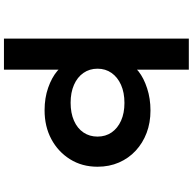

<svg xmlns="http://www.w3.org/2000/svg" viewBox="-22 -758 1000 997"><g transform="rotate(90 478.5 -260.0)"><path d="M180.8 220V-740H342.2V-411.9L309 -420.9Q317 -451.8 351.4 -479Q385.9 -506.2 439.2 -523.5Q492.6 -540.9 554.4 -540.9Q617.7 -540.9 670.5 -520.9Q723.3 -500.9 762.8 -464.3Q802.4 -427.7 824.3 -377.4Q846.3 -327 846.3 -265.9Q846.3 -185.1 807.3 -123.1Q768.4 -61 702.8 -26Q637.3 9 552.9 9Q489 9 436 -9.6Q383 -28.1 348.7 -57.3Q314.5 -86.6 305.3 -117L342.2 -131V220ZM514 -126.2Q567.7 -126.2 607.3 -143.7Q646.9 -161.1 668.4 -192.8Q689.8 -224.5 689.8 -265.9Q689.8 -307.8 668.1 -339.2Q646.3 -370.6 607 -388.2Q567.7 -405.7 515 -405.7Q460.8 -405.7 421 -387.9Q381.2 -370 359.2 -338.6Q337.2 -307.3 337.2 -265.9Q337.2 -224.5 359.2 -192.8Q381.2 -161.1 421 -143.7Q460.8 -126.2 514 -126.2Z"/></g></svg>

Font: Lexend Tera
Style: Regular
Weight: 400
Designer: Bonnie Shaver-Troup, Thomas Jockin
Foundry: Lexend
Version: Version 1.007